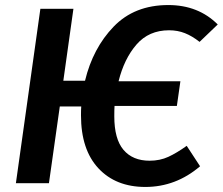

<svg xmlns="http://www.w3.org/2000/svg" viewBox="-20 -726 883 761"><path d="M720 -148 773 -67Q677 15 556 15Q439 15 370 -59Q301 -133 301 -269Q301 -292 302 -304H217L174 0H43L140 -691H271L231 -406H317Q348 -535 430.5 -620.5Q513 -706 647 -706Q766 -706 843 -629L771 -560Q742 -583 713 -594.5Q684 -606 650 -606Q570 -606 521 -549.5Q472 -493 450 -404H695L681 -306H434Q433 -292 433 -265Q433 -175 469.5 -132Q506 -89 573 -89Q614 -89 647.5 -104.5Q681 -120 720 -148Z"/></svg>

Font: FiraGO Medium
Style: Italic
Weight: 500
Italic angle: -8°
Designer: bBox Type GmbH
Foundry: bBox Type GmbH
Version: Version 1.001